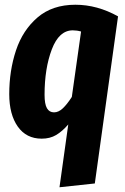

<svg xmlns="http://www.w3.org/2000/svg" viewBox="-20 -568 526 810"><path d="M268 -43Q243 -14 217 1.5Q191 17 156 17Q91 17 55 -34Q19 -85 19 -171Q19 -270 47.5 -355.5Q76 -441 138.5 -494.5Q201 -548 298 -548Q390 -548 478 -499L380 206L231 222ZM283 -159 322 -435Q305 -440 287 -440Q229 -440 198.5 -359.5Q168 -279 168 -168Q168 -129 178 -111.5Q188 -94 208 -94Q227 -94 245 -111Q263 -128 283 -159Z"/></svg>

Font: Fira Sans Extra Condensed
Style: Bold Italic
Weight: 700
Width: 3
Italic angle: -8°
Designer: Carrois Corporate & Edenspiekermann AG
Foundry: Carrois Corporate GbR & Edenspiekermann AG
Version: Version 4.203